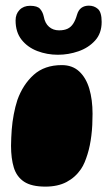

<svg xmlns="http://www.w3.org/2000/svg" viewBox="-20 -654 406 696"><path d="M144.5 22.5Q94.5 22.5 67.5 4.8Q40.5 -13 30.2 -46.2Q20 -79.5 20 -125.5Q20 -140 20.8 -154.8Q21.5 -169.5 22.5 -184Q23.5 -198.5 25.5 -212.5Q27.5 -226.5 30 -240Q32.5 -253.5 35.8 -266.5Q39 -279.5 43 -291.5Q63 -347.5 102.2 -382.8Q141.5 -418 204 -418Q242.5 -418 267.2 -395Q292 -372 303.8 -332.2Q315.5 -292.5 315.5 -241.5Q315.5 -220.5 314.5 -200.8Q313.5 -181 311.2 -162.8Q309 -144.5 305.5 -127.2Q302 -110 297.2 -94.8Q292.5 -79.5 286.8 -65.8Q281 -52 273.5 -41Q253 -11 221.2 5.8Q189.5 22.5 144.5 22.5ZM190 -455.5Q150.5 -455.5 115.2 -469Q80 -482.5 58.2 -510Q36.5 -537.5 36.5 -580Q36.5 -603.5 51 -618.2Q65.5 -633 89 -633Q115.5 -633 125.2 -621.8Q135 -610.5 138.5 -594.5Q143 -569.5 157.8 -556.8Q172.5 -544 194 -544Q212.5 -544 224.8 -549.8Q237 -555.5 245.2 -568Q253.5 -580.5 259 -600Q264 -617.5 275 -625.5Q286 -633.5 302 -633.5Q321.5 -633.5 335 -621.5Q348.5 -609.5 348.5 -574.5Q348.5 -533 324.5 -506.8Q300.5 -480.5 264.2 -468Q228 -455.5 190 -455.5Z"/></svg>

Font: Gluten ExtraBold
Style: Regular
Weight: 800
Designer: Tyler Finck
Foundry: Etcetera Type Company
Version: Version 1.300